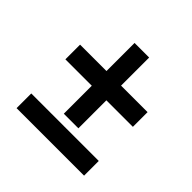

<svg xmlns="http://www.w3.org/2000/svg" viewBox="-167 -816 974 974"><g transform="rotate(45 320.5 -328.5)"><path d="M267.9 -149.4V-350.2H78.5V-455.6H267.9V-657.1H372.5V-455.6H562.7V-350.2H372.5V-149.4ZM78.5 0V-105.4H562.7V0Z"/></g></svg>

Font: Archivo Variable SemiBold
Style: Regular
Weight: 600
Designer: Hector Gatti
Foundry: Omnibus-Type
Version: Version 2.001